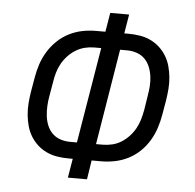

<svg xmlns="http://www.w3.org/2000/svg" viewBox="-52 -788 855 841"><g transform="rotate(5 375.0 -367.5)"><path d="M277 0 291 -84H272Q247 -84 222 -88Q197 -92 175 -102.5Q153 -113 135.5 -129Q118 -145 105.5 -165.5Q93 -186 86.5 -209.5Q80 -233 77.5 -258Q75 -283 77 -309Q79 -335 83 -360L94 -424Q99 -454 108.5 -483Q118 -512 134.5 -539Q151 -566 174.5 -588.5Q198 -611 226 -625Q254 -639 283.5 -645Q313 -651 343 -651H385L399 -735H482L468 -651H487Q512 -651 537 -647Q562 -643 584 -632.5Q606 -622 623.5 -606Q641 -590 653.5 -569.5Q666 -549 672.5 -525.5Q679 -502 681.5 -477Q684 -452 682 -426Q680 -400 676 -375L665 -311Q660 -281 650.5 -252Q641 -223 625 -196Q609 -169 585.5 -146.5Q562 -124 534 -110Q506 -96 476 -90Q446 -84 416 -84H374L361 0ZM272 -157H303L373 -578H343Q322 -578 301.5 -573Q281 -568 262 -556.5Q243 -545 227.5 -528.5Q212 -512 201.5 -493Q191 -474 185 -453.5Q179 -433 176 -412L165 -348Q161 -326 160 -304Q159 -282 161.5 -260.5Q164 -239 172 -219.5Q180 -200 194.5 -185.5Q209 -171 229.5 -164Q250 -157 272 -157ZM387 -157H416Q437 -157 458 -162Q479 -167 497.5 -178.5Q516 -190 531.5 -206.5Q547 -223 557.5 -242Q568 -261 574 -281.5Q580 -302 584 -323L594 -387Q598 -409 599.5 -431Q601 -453 598 -474.5Q595 -496 587 -515.5Q579 -535 564.5 -549.5Q550 -564 529.5 -571Q509 -578 487 -578H456Z"/></g></svg>

Font: Zed Sans Extended
Style: Italic
Weight: 400
Width: 7
Italic angle: -9°
Designer: Belleve Invis
Foundry: Belleve Invis
Version: Version 1.0.0; ttfautohint (v1.8.4)